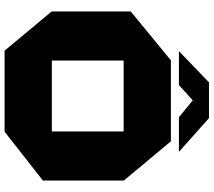

<svg xmlns="http://www.w3.org/2000/svg" viewBox="-67 -864 931 837"><g transform="rotate(90 398.5 -445.5)"><path d="M244 -519V-725H596L767 -520V-519ZM201 0 30 -205V-206H553V0ZM30 -206V-550L243 -725H244V-206ZM553 0V-519H767V-167L554 0ZM491 -760 364 -864 495 -891 641 -761V-760ZM204 -760V-761L339 -891H495L351 -760Z"/></g></svg>

Font: Foldit ExtraBold
Style: Regular
Weight: 800
Version: Version 1.003